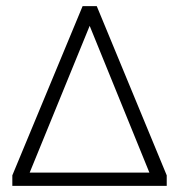

<svg xmlns="http://www.w3.org/2000/svg" viewBox="-20 -603 581 623"><path d="M20 0V-34L248 -583H294L521 -34V0ZM71 -30 53 -43H493L470 -30L258 -551H284Z"/></svg>

Font: Rokkitt Light
Style: Regular
Weight: 300
Version: Version 3.103